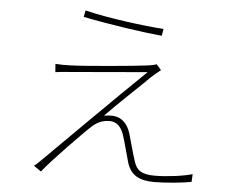

<svg xmlns="http://www.w3.org/2000/svg" viewBox="-54 -825 1108 908"><g transform="rotate(5 500.0 -371.0)"><path d="M316 -761 310 -730C432 -705 592 -682 685 -673L691 -706C605 -711 419 -735 316 -761ZM696 -511 673 -537C664 -533 650 -530 635 -528C568 -519 335 -498 268 -496C242 -495 219 -495 196 -497L199 -458C221 -461 242 -463 271 -465C336 -470 548 -489 634 -496C530 -397 194 -62 166 -34C155 -23 144 -13 137 -8L172 16C216 -40 355 -183 395 -219C417 -238 442 -250 475 -250C509 -250 529 -228 542 -194C553 -162 570 -94 579 -64C598 2 646 19 711 19C764 19 845 11 886 3L888 -34C846 -21 763 -11 710 -11C648 -11 623 -28 610 -71C597 -109 582 -170 572 -202C558 -245 530 -276 481 -276C475 -276 456 -275 446 -273C495 -325 622 -443 651 -473C657 -479 685 -503 696 -511Z"/></g></svg>

Font: Noto Sans T Chinese Thin
Style: Regular
Weight: 100
Designer: Ryoko NISHIZUKA (kana & ideographs); Paul D. Hunt (Latin, Greek & Cyrillic); Wenlong ZHANG (bopomofo); Sandoll Communica
Foundry: Adobe Systems Incorporated
Version: Version 1.000;PS 1;hotconv 1.0.78;makeotf.lib2.5.61930